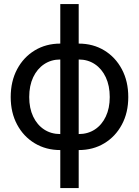

<svg xmlns="http://www.w3.org/2000/svg" viewBox="-20 -748 704 972"><path d="M285.2 11.7Q212.9 11.7 156 -22.5Q99.1 -56.6 66.7 -117.2Q34.2 -177.7 34.2 -256.8Q34.2 -336.4 66.7 -397.5Q99.1 -458.5 156 -492.9Q212.9 -527.3 285.2 -527.3H378.4Q451.2 -527.3 507.8 -492.9Q564.5 -458.5 596.9 -397.5Q629.4 -336.4 629.4 -256.8Q629.4 -177.7 596.9 -117.2Q564.5 -56.6 507.8 -22.5Q451.2 11.7 378.4 11.7ZM285.2 -69.3H378.4Q424.8 -69.3 460.2 -92.5Q495.6 -115.7 515.6 -158Q535.6 -200.2 535.6 -256.8Q535.6 -314 515.6 -356.7Q495.6 -399.4 460.2 -423.1Q424.8 -446.8 378.4 -446.8H285.2Q239.3 -446.8 203.6 -423.1Q168 -399.4 147.9 -356.7Q127.9 -314 127.9 -256.8Q127.9 -200.2 147.9 -158Q168 -115.7 203.4 -92.5Q238.8 -69.3 285.2 -69.3ZM285.2 204.1V-727.5H378.4V204.1Z"/></svg>

Font: Inter Cardless Display
Style: Regular
Weight: 400
Designer: Rasmus Andersson
Foundry: rsms
Version: Version 4.001;git-9221beed3